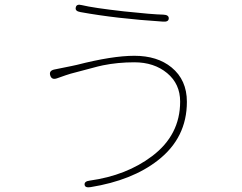

<svg xmlns="http://www.w3.org/2000/svg" viewBox="-20 -775 1040 826"><path d="M370 30Q346 34 344 20Q342 5 366 2Q524 -20 634 -103Q755 -194 755 -338Q755 -414 699 -460.5Q643 -507 558 -507Q487 -507 423 -494Q412 -492 401 -489L284 -458Q273 -455 262 -451L225 -438Q202 -430 196 -451Q190 -471 214 -476L288 -491Q300 -493 311 -496Q463 -535 558 -535Q657 -535 718 -485Q784 -431 784 -337Q784 -182 659 -85Q549 1 370 30ZM706 -695Q705 -680 681 -682Q480 -695 326 -723Q302 -727 306 -743Q309 -759 332 -753Q381 -741 514 -726Q635 -713 683 -712Q707 -711 706 -695Z"/></svg>

Font: Resource Han Rounded KR ExtraLight
Style: Regular
Weight: 250
Designer: Cyano Hao (round all glyphs); Ryoko NISHIZUKA 西塚涼子 (kana, bopomofo & ideographs); Paul D. Hunt (Latin, Greek & Cyrillic)
Foundry: Cyano Hao
Version: 0.990